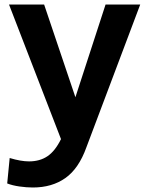

<svg xmlns="http://www.w3.org/2000/svg" viewBox="-20 -580 651 853"><path d="M603 -560 364 74Q330 169 270.5 211Q211 253 126 253Q98 253 66.5 248.5Q35 244 12 235L23 122Q73 137 109 137Q157 137 191 114Q225 91 251 38L20 -560H176L315 -148L449 -560Z"/></svg>

Font: Martel Sans ExtraBold
Style: Regular
Weight: 800
Designer: Dan Reynolds and Mathieu Réguer
Foundry: Dan Reynolds and Mathieu Réguer
Version: Version 1.002; ttfautohint (v1.1) -l 5 -r 5 -G 72 -x 0 -D la